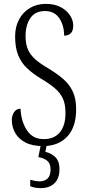

<svg xmlns="http://www.w3.org/2000/svg" viewBox="-20 -744 451 991"><path d="M202 10Q146 10 110.5 -9Q75 -28 58 -58.5Q41 -89 41 -125Q41 -148 53 -165.5Q65 -183 86 -183Q89 -117 119 -71.5Q149 -26 206 -26Q260 -26 289 -61Q318 -96 318 -161Q318 -207 304 -236.5Q290 -266 262 -289.5Q234 -313 190 -339Q149 -364 119 -392.5Q89 -421 73.5 -460Q58 -499 58 -556Q58 -605 78 -643Q98 -681 134 -702.5Q170 -724 217 -724Q262 -724 293.5 -707Q325 -690 341.5 -664.5Q358 -639 358 -612Q358 -585 345.5 -572.5Q333 -560 311 -560Q311 -613 286 -650Q261 -687 212 -687Q162 -687 137 -651Q112 -615 112 -558Q112 -517 124 -489Q136 -461 162 -438Q188 -415 231 -390Q274 -364 306 -336.5Q338 -309 355.5 -272Q373 -235 373 -180Q373 -88 327 -39Q281 10 202 10ZM191 227Q179 227 164 225Q149 223 136 217V184Q165 192 184 192Q210 192 225.5 177.5Q241 163 241 130Q241 100 224 86Q207 72 178 67L193 -9H224L214 40Q244 46 265.5 67Q287 88 287 129Q287 177 261 202Q235 227 191 227Z"/></svg>

Font: Noto Serif Sinhala ExtraCondensed Light
Style: Regular
Weight: 300
Width: 2
Designer: Jelle Bosma - Monotype Design Team
Foundry: Monotype Imaging Inc.
Version: Version 2.007; ttfautohint (v1.8.4.7-5d5b)